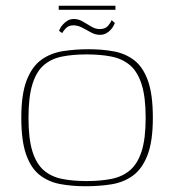

<svg xmlns="http://www.w3.org/2000/svg" viewBox="-20 -640 605 667"><path d="M277 7Q230 7 189.5 -0.5Q149 -8 118.5 -31.5Q88 -55 71 -102.5Q54 -150 54 -231Q54 -314 73 -362Q92 -410 124.5 -433Q157 -456 199.5 -462.5Q242 -469 288 -469Q335 -469 375.5 -461.5Q416 -454 446.5 -430.5Q477 -407 494 -359.5Q511 -312 511 -231Q511 -148 492 -100Q473 -52 440.5 -29Q408 -6 366 0.5Q324 7 277 7ZM281 -11Q329 -11 367 -18.5Q405 -26 431.5 -48.5Q458 -71 472 -114.5Q486 -158 486 -231Q486 -303 472 -347Q458 -391 431.5 -413.5Q405 -436 367 -443.5Q329 -451 281 -451Q233 -451 195.5 -443.5Q158 -436 132 -413.5Q106 -391 92.5 -347Q79 -303 79 -231Q79 -158 92.5 -114.5Q106 -71 132 -48.5Q158 -26 195.5 -18.5Q233 -11 281 -11ZM327 -519Q311 -519 296 -527.5Q281 -536 265.5 -544Q250 -552 235 -552Q219 -552 209.5 -542.5Q200 -533 196 -525L185 -533Q186 -536 189.5 -542.5Q193 -549 199.5 -556Q206 -563 215 -568.5Q224 -574 237 -574Q253 -574 268 -565Q283 -556 297.5 -547.5Q312 -539 326 -539Q346 -539 355.5 -550.5Q365 -562 368 -570L379 -560Q378 -557 374.5 -550.5Q371 -544 365 -537Q359 -530 349.5 -524.5Q340 -519 327 -519ZM184 -606V-620H381V-606Z"/></svg>

Font: Genos Thin
Style: Regular
Weight: 100
Designer: Robert E. Leuschke
Foundry: Robert E. Leuschke
Version: Version 1.010